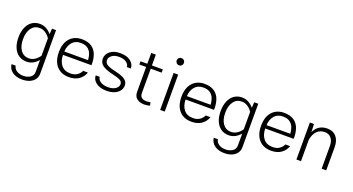

<svg xmlns="http://www.w3.org/2000/svg" viewBox="-56 -1450 4465 2427"><g transform="rotate(20 2176.5 -236.0)"><path d="M43.9 -248Q43.9 -325.2 68.1 -382.3Q92.3 -439.5 136.7 -470.9Q181.2 -502.4 242.2 -502.4Q289.1 -502.4 328.4 -481.4Q367.7 -460.4 399.4 -421.9L405.8 -497.6H459.5V86.4Q459.5 134.3 434.1 168Q408.7 201.7 365.5 219Q322.3 236.3 268.1 236.3Q187 236.3 135.5 198.7Q84 161.1 78.1 98.6H133.3Q140.1 138.7 175.8 162.8Q211.4 187 266.1 187Q320.8 187 359.4 161.1Q397.9 135.3 397.9 86.4V-73.7Q366.2 -36.1 327.1 -15.6Q288.1 4.9 242.2 4.9Q181.2 4.9 136.5 -26.4Q91.8 -57.6 67.9 -114.5Q43.9 -171.4 43.9 -248ZM106 -248Q106 -155.3 146 -100.1Q186 -44.9 255.9 -44.9Q298.3 -44.9 334.7 -68.4Q371.1 -91.8 397.9 -131.3V-366.2Q371.1 -405.8 334.7 -429.2Q298.3 -452.6 255.9 -452.6Q186 -452.6 146 -396.7Q106 -340.8 106 -248Z M648.9 -233.9Q649.9 -150.4 691.9 -97.7Q733.9 -44.9 814.9 -44.9Q871.6 -44.9 907.2 -70.6Q942.9 -96.2 957.5 -131.3H1021.5Q999.5 -67.9 946 -31.2Q892.6 5.4 813.5 5.4Q707.5 5.4 647.7 -61.8Q587.9 -128.9 587.9 -248.5Q587.9 -369.6 647.9 -435.8Q708 -502 809.1 -502Q890.1 -502 940.2 -468Q990.2 -434.1 1012.2 -373.8Q1034.2 -313.5 1031.7 -233.9ZM649.9 -279.3H969.7Q966.8 -328.1 950.7 -367.4Q934.6 -406.7 900.6 -429.9Q866.7 -453.1 809.6 -453.1Q736.3 -453.1 695.1 -404.5Q653.8 -356 649.9 -279.3Z M1322.8 -502Q1413.1 -502 1463.4 -462.6Q1513.7 -423.3 1513.7 -364.7H1460Q1459.5 -400.9 1423.8 -427Q1388.2 -453.1 1324.2 -453.1Q1264.6 -453.1 1229.2 -426Q1193.8 -398.9 1193.8 -362.8Q1193.8 -327.1 1223.1 -306.4Q1252.4 -285.6 1332 -267.1Q1433.1 -244.6 1474.6 -215.1Q1516.1 -185.5 1516.1 -135.3Q1516.1 -96.7 1492.2 -64.7Q1468.3 -32.7 1424.6 -13.9Q1380.9 4.9 1321.8 4.9Q1229.5 4.9 1177.7 -34.7Q1126 -74.2 1126 -131.8H1180.2Q1181.2 -96.7 1218.8 -70.6Q1256.3 -44.4 1323.2 -44.4Q1385.7 -44.4 1422.6 -71Q1459.5 -97.7 1459.5 -133.3Q1459.5 -164.6 1430.9 -182.6Q1402.3 -200.7 1323.7 -217.8Q1221.2 -242.2 1179.4 -274.9Q1137.7 -307.6 1137.7 -362.8Q1137.7 -420.9 1187.5 -461.4Q1237.3 -502 1322.8 -502Z M1893.6 -49.3 1902.3 -6.3Q1884.8 -1.5 1865.5 1.7Q1846.2 4.9 1826.7 4.9Q1769 4.9 1729 -23.9Q1689 -52.7 1689 -117.7V-449.2H1597.7V-492.7H1689V-638.2H1751V-492.7H1897.9V-449.2H1751V-123.5Q1751 -82 1773.9 -62.7Q1796.9 -43.5 1837.4 -43.5Q1852.5 -43.5 1868.2 -45.4Q1883.8 -47.4 1893.6 -49.3Z M2022.9 -660.2Q2022.9 -680.2 2036.9 -694.1Q2050.8 -708 2071.8 -708Q2092.8 -708 2106.7 -694.1Q2120.6 -680.2 2120.6 -660.2Q2120.6 -640.1 2106.7 -625.7Q2092.8 -611.3 2071.8 -611.3Q2050.8 -611.3 2036.9 -625.7Q2022.9 -640.1 2022.9 -660.2ZM2041 -497.6H2102.5V0H2041Z M2297.9 -233.9Q2298.8 -150.4 2340.8 -97.7Q2382.8 -44.9 2463.9 -44.9Q2520.5 -44.9 2556.2 -70.6Q2591.8 -96.2 2606.4 -131.3H2670.4Q2648.4 -67.9 2595 -31.2Q2541.5 5.4 2462.4 5.4Q2356.4 5.4 2296.6 -61.8Q2236.8 -128.9 2236.8 -248.5Q2236.8 -369.6 2296.9 -435.8Q2356.9 -502 2458 -502Q2539.1 -502 2589.1 -468Q2639.2 -434.1 2661.1 -373.8Q2683.1 -313.5 2680.7 -233.9ZM2298.8 -279.3H2618.7Q2615.7 -328.1 2599.6 -367.4Q2583.5 -406.7 2549.6 -429.9Q2515.6 -453.1 2458.5 -453.1Q2385.3 -453.1 2344 -404.5Q2302.7 -356 2298.8 -279.3Z M2764.2 -248Q2764.2 -325.2 2788.3 -382.3Q2812.5 -439.5 2856.9 -470.9Q2901.4 -502.4 2962.4 -502.4Q3009.3 -502.4 3048.6 -481.4Q3087.9 -460.4 3119.6 -421.9L3126 -497.6H3179.7V86.4Q3179.7 134.3 3154.3 168Q3128.9 201.7 3085.7 219Q3042.5 236.3 2988.3 236.3Q2907.2 236.3 2855.7 198.7Q2804.2 161.1 2798.3 98.6H2853.5Q2860.4 138.7 2896 162.8Q2931.6 187 2986.3 187Q3041 187 3079.6 161.1Q3118.2 135.3 3118.2 86.4V-73.7Q3086.4 -36.1 3047.4 -15.6Q3008.3 4.9 2962.4 4.9Q2901.4 4.9 2856.7 -26.4Q2812 -57.6 2788.1 -114.5Q2764.2 -171.4 2764.2 -248ZM2826.2 -248Q2826.2 -155.3 2866.2 -100.1Q2906.2 -44.9 2976.1 -44.9Q3018.6 -44.9 3054.9 -68.4Q3091.3 -91.8 3118.2 -131.3V-366.2Q3091.3 -405.8 3054.9 -429.2Q3018.6 -452.6 2976.1 -452.6Q2906.2 -452.6 2866.2 -396.7Q2826.2 -340.8 2826.2 -248Z M3369.1 -233.9Q3370.1 -150.4 3412.1 -97.7Q3454.1 -44.9 3535.2 -44.9Q3591.8 -44.9 3627.4 -70.6Q3663.1 -96.2 3677.7 -131.3H3741.7Q3719.7 -67.9 3666.3 -31.2Q3612.8 5.4 3533.7 5.4Q3427.7 5.4 3367.9 -61.8Q3308.1 -128.9 3308.1 -248.5Q3308.1 -369.6 3368.2 -435.8Q3428.2 -502 3529.3 -502Q3610.4 -502 3660.4 -468Q3710.4 -434.1 3732.4 -373.8Q3754.4 -313.5 3752 -233.9ZM3370.1 -279.3H3689.9Q3687 -328.1 3670.9 -367.4Q3654.8 -406.7 3620.8 -429.9Q3586.9 -453.1 3529.8 -453.1Q3456.5 -453.1 3415.3 -404.5Q3374 -356 3370.1 -279.3Z M3935.5 0H3874V-497.6H3929.2L3933.6 -391.1Q3986.3 -502 4109.4 -502Q4188 -502 4231.4 -450.9Q4274.9 -399.9 4274.9 -312V0H4213.4V-303.7Q4213.4 -370.6 4181.9 -409.7Q4150.4 -448.7 4094.2 -448.7Q4030.8 -448.7 3989.7 -407Q3948.7 -365.2 3935.5 -288.1Z"/></g></svg>

Font: Estedad-FD Light
Style: Regular
Weight: 300
Designer: Amin Abedi
Version: Version 7.3